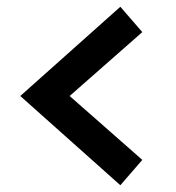

<svg xmlns="http://www.w3.org/2000/svg" viewBox="-20 -533 521 568"><path d="M336 15 40 -249 336 -513 401 -438 186 -249 401 -60Z"/></svg>

Font: Andada
Style: Bold
Weight: 700
Designer: Carolina Giovagnoli
Foundry: Carolina Giovagnoli
Version: Version 1.003